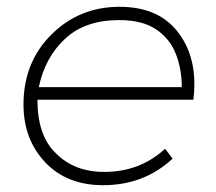

<svg xmlns="http://www.w3.org/2000/svg" viewBox="-20 -542 635 564"><path d="M283 2Q176 2 112.5 -65.5Q49 -133 49 -235Q49 -359 131 -440.5Q213 -522 331 -522Q438 -522 494.5 -457.5Q551 -393 551 -294Q551 -272 548 -249H90Q90 -143 144 -92Q198 -37 286 -37Q391 -37 465 -105L487 -76Q403 2 283 2ZM514 -286Q514 -339 496.5 -383.8Q479 -428.5 438.5 -455.8Q398 -483 330 -483Q230 -483 171 -428Q112 -373 94 -286Z"/></svg>

Font: Argentum Sans ExtraLight
Style: Italic
Weight: 200
Italic angle: -11°
Designer: Julieta Ulanovsky (font), Cristiano Sobral (main changes and remaster)
Foundry: Julieta Ulanovsky (font), Cristiano Sobral (main changes and remaster)
Version: Version 2.007;June 15, 2022;FontCreator 14.0.0.2814 64-bit; 